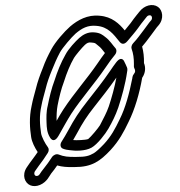

<svg xmlns="http://www.w3.org/2000/svg" viewBox="-57 -817 904 962"><g transform="rotate(-5 394.5 -336.5)"><path d="M627.3 -455.1C632.4 -443.4 630.6 -434.8 623.2 -427.6C618.6 -423.2 615.3 -417.1 614.1 -412L612.7 -405.7C591 -331 565.1 -260.6 532.5 -207.7C504.7 -160.6 481.9 -126 443.1 -90.5C417.7 -67.8 397.7 -53.7 388 -49C362.6 -36.9 343.2 -34 300.7 -37.9C256.9 -40.7 237 -45.2 211.5 -57.8C200.8 -63.1 185.5 -57.8 177.1 -47.3C160.8 -26.7 148.4 -11.6 133.1 4C108.1 29.5 108.8 36 99.9 38.9C83.3 44.2 77.6 28.5 85.6 16.2C100.3 -2.4 113.5 -15.6 133.1 -38.7C140 -46.6 148.6 -57.4 158.4 -70.4C165.3 -79.5 166.3 -91 161.5 -98.5C149.3 -117.5 134.4 -153.9 133.5 -170.9C131 -212.2 131 -258.6 147.3 -309.2C155.7 -339.2 162.7 -354.5 174.5 -388.2C186.7 -424.3 198.1 -448.5 215.4 -482.3C231.8 -514.3 244.1 -537.7 262.8 -566.4C277 -588.3 327.7 -638.1 349.4 -654.1C382.4 -677.4 413.2 -691.6 456.6 -683.4C514 -673.9 537.1 -635.7 566.2 -592.3C569.6 -587.2 583.2 -571.7 605.1 -594C625.5 -614.8 645.1 -633 663 -653.6L681.5 -674.9C692.1 -686 701 -695.2 712 -707.1C716.6 -712.4 727.5 -715.6 734 -710.1C738.7 -706.1 738.8 -694.7 733.8 -688.8L724.4 -679.6C723.5 -678.8 722.4 -677.6 721.8 -676.9C703.3 -654.5 683 -633.9 661.8 -609.7C654.3 -601.3 644 -591.1 632.3 -580.5C623.7 -572.8 620 -561.2 622.3 -552.8C628.2 -531 629.9 -504.9 627 -475.7C626.8 -473.5 626.8 -471.2 626.3 -469C625.1 -464 625.8 -458.5 627.3 -455.1ZM675.6 -559.9C683.5 -567.5 690.5 -574.7 697.4 -582.3C717.2 -605 736.1 -624.1 757.5 -649.7L766.5 -658.4C798.8 -689.7 793.4 -733.2 772.3 -750.9C746.8 -772.4 704.5 -765.3 676.6 -734.6C668.1 -725.4 655.5 -713.3 646.1 -702.4L627.6 -681.1C618.1 -671.2 607 -659.7 595.9 -648.3C571.9 -683.1 538.9 -722.4 476.3 -732.6C417 -743.9 365.5 -720.4 325.4 -691.9C294 -668.9 244 -621 221.2 -585.7C202.6 -557.2 186.5 -531.1 170 -495.1C153.3 -462.2 139 -432.1 126.1 -393.8C115.4 -363.3 107.6 -345.7 98.3 -312.8C79.7 -254.3 79.6 -199.7 82.2 -157.1C83.7 -131.3 95.9 -102.1 108.3 -79.1C88.9 -54.6 69 -35.4 46.8 -7.1C18 29.4 30.5 70 57.1 83.7C70 90.4 87 91.9 105.2 86.1C142.6 74.2 158.1 42.2 166.1 34C178.4 21.5 189 9.4 199.8 -3.8C224.3 5.5 248 9.5 285.3 11.9C372.6 19.8 415.8 -6.4 473.1 -57.5C519.8 -100.3 546.4 -141.3 575.3 -190.3C612 -250.2 642.3 -328.1 662.3 -404.2C682 -428 684.4 -455.4 677.7 -476.7C680.9 -505.9 680.4 -534.5 675.6 -559.9ZM591.1 -462.2C588.3 -472.5 583.7 -482.8 580.8 -490.9C580.8 -490.9 571.8 -527.8 539 -492.2C528.6 -480.9 517.5 -467.7 506.1 -453.5C462.9 -400.7 423.3 -359.3 375.8 -308.4C333.5 -263.7 304.6 -226.2 271.6 -175.9C257.9 -155.4 244.4 -136.4 231.7 -119.9C222.7 -108.2 222.7 -92.3 234.6 -85.6C245.6 -79.4 260 -76.1 269.1 -74.5C295.5 -68.1 345.1 -62.4 379.1 -77.6C409.7 -91.4 454.7 -140.4 472 -165.7C493.9 -197.6 512.2 -226.5 529.9 -265.9C551.7 -316.5 575.6 -379.6 589.8 -441L591.7 -449C592.8 -453.9 592 -458.8 591.1 -462.2ZM533.6 -416.4C520.7 -369 500.7 -316.5 483.3 -276.1C468.6 -243.5 452.7 -220.7 430.9 -185.8C421.6 -172.8 380.6 -131.5 366.1 -122C352.8 -118 305.1 -120.4 290.5 -123.5C296.8 -132.4 305.4 -144.7 313 -156.1C345.1 -205.1 369.5 -236.8 409.9 -279.5C454 -326.7 491.8 -366.2 533.6 -416.4ZM219.6 -151.4C244 -186.3 269 -225 293 -255.9C349.3 -327.3 420.5 -394.1 483.2 -470.4C504.4 -496.7 522 -516.6 536.2 -530.6C546.7 -541 547.8 -555.9 541.8 -563.7C529.8 -579.3 517.2 -605.1 496.7 -623.1C483 -636.1 471.9 -646.9 443.9 -651.6C411.5 -657.8 385.7 -645.2 365.8 -630.6C346.1 -615.6 307.4 -581.6 289.7 -553.5C263.3 -515.6 241.2 -471.7 223.7 -429.4C205.2 -391.6 189.7 -344.4 178.8 -306.3C168.1 -276.1 166.7 -245.4 165.4 -223.3C163.8 -196.2 163.4 -172 175.8 -147.2C175.8 -147.2 190.3 -109.6 219.6 -151.4ZM216.4 -226.8C217.7 -250.8 221.6 -280.8 227.8 -302.6C238.8 -340.9 253.7 -385.4 269.6 -417.6C269.8 -418.1 270.2 -418.9 270.4 -419.5C287.6 -461.1 308.6 -501.8 330.8 -533.4C338.2 -543.9 375.1 -581.5 390.8 -593.5C402.4 -601.9 409.1 -605.4 423.2 -602.5C446.8 -597.5 438.9 -600.5 457.7 -582.9C468.1 -574 476.5 -560.5 487.2 -544.1C475.5 -531.3 460.6 -514 445.8 -495.6C387.4 -424.4 315.8 -357.3 254.8 -280.1C241.2 -262.7 229.4 -245.8 216.4 -226.8Z"/></g></svg>

Font: HoneyBee
Style: StrIt
Weight: 700
Foundry: Cannot Into Space Fonts
Version: Version 0.89